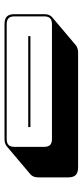

<svg xmlns="http://www.w3.org/2000/svg" viewBox="229 -382 375 874"><g transform="rotate(-90 417.0 54.5)"><path d="M614 222H92Q68 222 57 211.5Q46 201 46 176V42Q46 29 49.5 20Q53 11 60 5L189 -104Q194 -108 202.5 -110.5Q211 -113 221 -113H743Q767 -113 778 -102.5Q789 -92 789 -67V67Q789 80 785.5 89Q782 98 775 104L646 213Q640 217 632 219.5Q624 222 614 222ZM221 103H743Q762 103 770.5 94.5Q779 86 779 67V-67Q779 -86 770.5 -94.5Q762 -103 743 -103H221Q202 -103 193.5 -94.5Q185 -86 185 -67V67Q185 86 193.5 94.5Q202 103 221 103ZM689 -5V5H275V-5Z"/></g></svg>

Font: Bungee Shade
Style: Regular
Weight: 400
Designer: David Jonathan Ross
Foundry: David Jonathan Ross
Version: Version 1.000;PS 1.0;hotconv 1.0.72;makeotf.lib2.5.5900